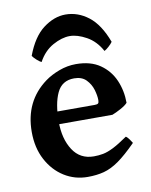

<svg xmlns="http://www.w3.org/2000/svg" viewBox="-80 -745 645 820"><g transform="rotate(-10 242.0 -335.0)"><path d="M452.1 -268.6Q443.4 -258.3 421.4 -246.3Q399.4 -234.4 383.8 -228.5H88.9L89.8 -283.2H316.9Q328.1 -283.2 331.8 -286.9Q335.4 -290.5 335.4 -300.8Q335.4 -320.3 327.9 -345.9Q320.3 -371.6 301.5 -390.9Q282.7 -410.2 249.5 -410.2Q196.3 -410.2 174.6 -363.5Q152.8 -316.9 152.8 -239.3Q152.8 -165 184.3 -116.2Q215.8 -67.4 275.4 -67.4Q295.9 -67.4 315.4 -71Q335 -74.7 360.4 -87.4Q385.7 -100.1 423.8 -126.5Q430.2 -123 438.7 -111.1Q447.3 -99.1 449.2 -95.2Q403.8 -49.3 370.1 -25.6Q336.4 -2 304.9 6.3Q273.4 14.6 234.4 14.6Q178.7 14.6 132.8 -14.2Q86.9 -43 59.3 -95Q31.7 -147 31.7 -215.8Q31.7 -349.1 132.3 -422.9Q158.2 -441.9 194.1 -455.3Q230 -468.8 267.1 -468.8Q331.1 -468.8 371.8 -440.4Q412.6 -412.1 432.4 -366.5Q452.1 -320.8 452.1 -268.6ZM87.9 -536.1Q117.2 -614.7 164.1 -649.9Q210.9 -685.1 260.3 -685.1Q314 -685.1 359.6 -649.9Q405.3 -614.7 434.6 -536.1Q428.7 -527.3 417.2 -517.1Q405.8 -506.8 397.9 -502.9Q373.5 -547.9 334.2 -569.6Q294.9 -591.3 262.2 -591.3Q228 -591.3 188.7 -569.6Q149.4 -547.9 125 -502.9Q116.7 -506.8 105.2 -517.1Q93.8 -527.3 87.9 -536.1Z"/></g></svg>

Font: Gentium Plus
Style: Bold
Weight: 700
Designer: Victor Gaultney, Annie Olsen, Iska Routamaa, Becca Hirsbrunner
Foundry: SIL International
Version: Version 6.101